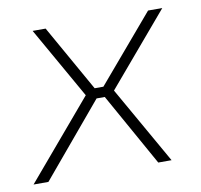

<svg xmlns="http://www.w3.org/2000/svg" viewBox="-71 -546 639 611"><g transform="rotate(-10 248.5 -241.0)"><path d="M114 -482 246 -248 38 0H-10L203 -251L72 -482ZM283 -268 278 -235H213L218 -268ZM491 -482 294 -250 436 0H393L251 -254L445 -482Z"/></g></svg>

Font: Exo 2 ExtraLight
Style: Italic
Weight: 250
Italic angle: -8°
Designer: Natanael Gama
Foundry: Natanael Gama
Version: Version 2.010